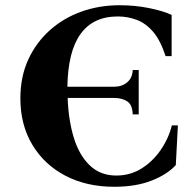

<svg xmlns="http://www.w3.org/2000/svg" viewBox="-20 -700 746 735"><path d="M417 15Q312 15 231 -27Q150 -69 104 -145.5Q58 -222 58 -323Q58 -406 88 -471.5Q118 -537 170.5 -584Q223 -631 291.5 -655.5Q360 -680 438 -680Q497 -680 551 -669Q605 -658 637 -643V-485H614Q594 -546 566 -578.5Q538 -611 503.5 -624Q469 -637 431 -637Q242 -637 238 -368H417Q447 -368 467 -385Q487 -402 488 -432H511V-262H488Q487 -299 467 -312Q447 -325 417 -325H239Q242 -240 262.5 -173Q283 -106 323.5 -67Q364 -28 425 -28Q478 -28 521 -54.5Q564 -81 594.5 -125Q625 -169 638 -220H661L653 -68Q620 -32 560 -8.5Q500 15 417 15Z"/></svg>

Font: Bona Nova
Style: Bold
Weight: 700
Designer: Mateusz Machalski
Foundry: Capitalics
Version: Version 4.001; ttfautohint (v1.8.3)